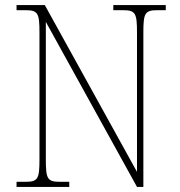

<svg xmlns="http://www.w3.org/2000/svg" viewBox="-20 -734 708 754"><path d="M45 0H252V-20H216C166 -20 160 -31 160 -108V-648L518 0H543V-606C543 -683 549 -694 599 -694H631V-714H425V-694H462C512 -694 518 -683 518 -606V-59L156 -714H45V-694H79C129 -694 135 -683 135 -606V-108C135 -31 129 -20 79 -20H45Z"/></svg>

Font: Noto Serif Thai SemiCondensed Thin
Style: Regular
Weight: 100
Width: 4
Designer: Monotype Design Team
Foundry: Monotype Imaging Inc.
Version: Version 2.002